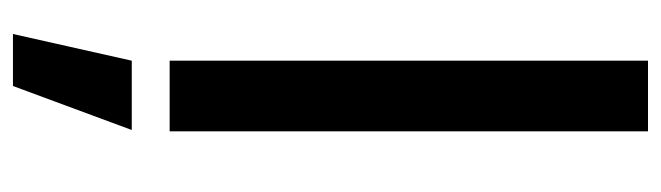

<svg xmlns="http://www.w3.org/2000/svg" viewBox="-377 -391 1006 292"><g transform="rotate(90 126.0 -245.0)"><path d="M179.7 -727.5V0H72.3V-727.5ZM31.7 238.3 72.3 57.6H177.7L110.8 238.3Z"/></g></svg>

Font: Inter Medium
Style: Regular
Weight: 500
Designer: Rasmus Andersson
Foundry: rsms
Version: Version 4.001;git-9221beed3